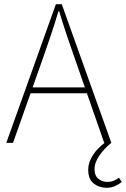

<svg xmlns="http://www.w3.org/2000/svg" viewBox="-20 -680 600 914"><path d="M488 214Q452 214 426 193.5Q400 173 400 128Q400 102 411.5 78Q423 54 441 34Q459 14 478 0H476L338 -396Q317 -456 298.5 -510.5Q280 -565 262 -626H258Q240 -565 221.5 -510.5Q203 -456 182 -396L42 0H10L246 -660H274L510 0Q478 25 454 59Q430 93 430 126Q430 157 449 171.5Q468 186 490 186Q507 186 520 181Q533 176 546 166L560 186Q548 196 529.5 205Q511 214 488 214ZM112 -236V-264H406V-236Z"/></svg>

Font: Mada ExtraLight
Style: Regular
Weight: 250
Designer: Khaled Hosny
Version: Version 1.5